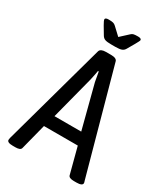

<svg xmlns="http://www.w3.org/2000/svg" viewBox="-210 -960 925 1057"><g transform="rotate(30 252.5 -431.0)"><path d="M13 -15Q13 -18 15 -28L196 -683Q202 -702 236 -702H268Q304 -702 308 -683L489 -28Q492 -21 492 -15Q492 -7 482.5 -2.5Q473 2 455 2H438Q406 2 402 -14L359 -178H144L102 -14Q98 2 66 2H50Q13 2 13 -15ZM337 -254 266 -528Q263 -541 255 -589H250Q248 -582 246 -566L238 -528L167 -254ZM180 -775 152 -822Q138 -846 138 -853Q138 -864 160 -864Q179 -864 188.5 -861.5Q198 -859 206 -851L253 -807L303 -853Q310 -860 319 -862Q328 -864 346 -864Q368 -864 368 -853Q368 -848 352 -820L326 -775Q319 -762 306 -757Q293 -752 266 -752H240Q213 -752 200.5 -756.5Q188 -761 180 -775Z"/></g></svg>

Font: Asap Condensed
Style: Regular
Weight: 400
Designer: Pablo Cosgaya
Foundry: Omnibus-Type
Version: Version 1.010; ttfautohint (v1.8)